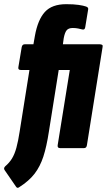

<svg xmlns="http://www.w3.org/2000/svg" viewBox="-45 -709 512 919"><path d="M236 -374 189 -79Q178 -7 162.5 40.5Q147 88 120.5 122.5Q94 157 47 187Q38 194 32 185L-23 105Q-29 96 -20 87Q0 70 12.5 49.5Q25 29 33.5 -2Q42 -33 49 -79L96 -374H55Q40 -374 43 -388L59 -484Q62 -497 73 -497H115L122 -537Q136 -615 170 -652Q204 -689 272 -689Q308 -689 331.5 -685.5Q355 -682 366 -678Q379 -674 377 -664L363 -579Q361 -565 349 -568Q341 -570 329.5 -572.5Q318 -575 303 -575Q283 -575 274 -564Q265 -553 260 -526L256 -497H433Q440 -497 444 -494Q448 -491 446 -484L371 -14Q369 0 357 0H243Q229 0 231 -14L289 -374Z"/></svg>

Font: Sofia Sans Extra Condensed Black
Style: Italic
Weight: 900
Italic angle: -9°
Version: Version 4.100